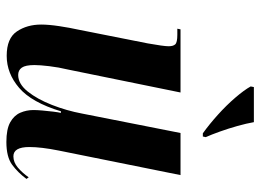

<svg xmlns="http://www.w3.org/2000/svg" viewBox="-127 -679 816 602"><g transform="rotate(90 281.0 -378.0)"><path d="M425 10Q385 10 363.5 -2Q342 -14 333.5 -33.5Q325 -53 325 -75Q325 -86 326.5 -103Q328 -120 330 -136.5Q332 -153 334 -161H329Q301 -69 255.5 -30Q210 9 155 9Q100 9 78.5 -23Q57 -55 57 -99Q57 -123 62 -156Q67 -189 73 -216L116 -433Q125 -483 125 -499Q125 -513 119 -519.5Q113 -526 89 -526H70L72 -536H270L198 -183Q191 -154 187.5 -124.5Q184 -95 184 -78Q184 -50 192 -38.5Q200 -27 215 -27Q243 -27 267 -57Q291 -87 309 -133Q327 -179 336 -227L397 -536H529L452 -154Q441 -99 441 -62Q441 -12 470 -12Q489 -12 505.5 -26Q522 -40 536 -60L541 -53Q521 -26 496.5 -8Q472 10 425 10ZM398 -606Q370 -626 340 -653Q310 -680 286 -708Q262 -736 251 -756L253 -766H363Q367 -743 375 -714.5Q383 -686 392.5 -659.5Q402 -633 410 -615L408 -606Z"/></g></svg>

Font: Noto Serif Display ExtraCondensed
Style: Bold Italic
Weight: 700
Width: 2
Italic angle: -12°
Designer: Monotype Design Team
Foundry: Monotype Imaging Inc.
Version: Version 2.009